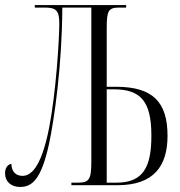

<svg xmlns="http://www.w3.org/2000/svg" viewBox="-20 -734 714 761"><path d="M60 7C109 7 144 -26 174 -162C195 -260 226 -474 227 -704H342V-93C342 -20 332 -10 287 -10H263V0H446C589 0 644 -75 644 -196C644 -329 586 -390 441 -390H403V-623C403 -693 410 -704 454 -704H480V-714H118V-704H159C204 -704 215 -690 215 -641C215 -576 202 -368 175 -229C142 -60 98 -37 69 -37C43 -37 26 -53 25 -85C11 -82 0 -69 0 -47C0 -14 24 7 60 7ZM442 -10H403V-380H430C538 -380 580 -333 580 -196C580 -74 549 -10 442 -10Z"/></svg>

Font: Noto Serif Display ExtraCondensed Light
Style: Regular
Weight: 300
Width: 2
Designer: Monotype Design Team
Foundry: Monotype Imaging Inc.
Version: Version 2.009